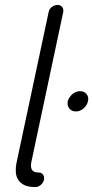

<svg xmlns="http://www.w3.org/2000/svg" viewBox="-20 -757 377 777"><path d="M135 -59Q148 -59 154 -50.5Q160 -42 158 -29Q155 -17 145 -8.5Q135 0 122 0Q94 0 77.5 -8.5Q61 -17 53 -30.5Q45 -44 44 -60.5Q43 -77 46 -94L177 -709Q179 -720 189.5 -728.5Q200 -737 214 -737Q225 -737 231.5 -728.5Q238 -720 236 -709L107 -102Q98 -59 135 -59ZM254 -347Q251 -330 260.5 -318Q270 -306 287 -306Q304 -306 318 -318Q332 -330 336 -347Q340 -364 330.5 -376Q321 -388 304 -388Q287 -388 273 -376Q259 -364 254 -347Z"/></svg>

Font: VDS
Style: Thin Italic
Weight: 100
Width: 0
Designer: artmaker
Foundry: artmaker
Version: Version 1.000 2012 initial release